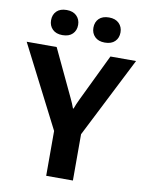

<svg xmlns="http://www.w3.org/2000/svg" viewBox="-104 -991 811 1061"><g transform="rotate(10 302.0 -461.0)"><path d="M230.2 0V-251.7L-4.6 -710.9H163.6L288.8 -445.8Q295.4 -431.9 301 -418.8Q306.6 -405.8 311.3 -392.3H314.7Q319.3 -405.8 325 -418.6Q330.6 -431.4 337.4 -445.8L465.3 -710.9H609.1L380.1 -259.8V0ZM107.4 -851.6Q107.4 -883.3 127.1 -902.7Q146.7 -922.1 183.3 -922.1Q219 -922.1 239.1 -902.2Q259.3 -882.3 259.3 -851.6Q259.3 -820.3 239.6 -800.8Q220 -781.2 183.1 -781.2Q147.2 -781.2 127.3 -801.1Q107.4 -821 107.4 -851.6ZM345 -851.6Q345 -883.3 364.6 -902.7Q384.3 -922.1 420.9 -922.1Q456.8 -922.1 476.9 -902.2Q497.1 -882.3 497.1 -851.6Q497.1 -820.3 477.4 -800.8Q457.8 -781.2 420.7 -781.2Q384.8 -781.2 364.9 -801.1Q345 -821 345 -851.6Z"/></g></svg>

Font: RobotoFlex
Style: Regular
Weight: 400
Designer: Berlow after Robertson
Foundry: Google
Version: Version 2.136